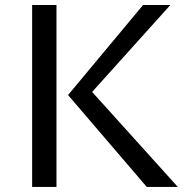

<svg xmlns="http://www.w3.org/2000/svg" viewBox="-20 -735 753 755"><path d="M202.1 0H106.4V-715.3H202.1ZM557.1 0 247.6 -361.3 542.5 -715.3H649.9L342.3 -373.5L679.2 0Z"/></svg>

Font: Proza Libre
Style: Regular
Weight: 400
Designer: Jasper de Waard
Foundry: Jasper de Waard
Version: Version 1.001; ttfautohint (v1.4.1.8-43bc)